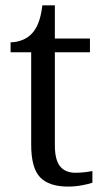

<svg xmlns="http://www.w3.org/2000/svg" viewBox="-20 -678 385 708"><path d="M230.7 10Q160.7 10 127.8 -24.3Q95 -58.7 95 -144.7V-485.3H19V-522Q40 -522 61 -530Q82 -538 96.3 -553Q111.3 -568 121.3 -593.2Q131.3 -618.3 136.3 -658.3H182.3V-536H311.7V-485.3H182.3V-142Q182.3 -88.7 201.5 -64.8Q220.7 -41 257.7 -41Q275 -41 290.2 -42.7Q305.3 -44.3 320.7 -47.3V-4.3Q307 0.7 282.2 5.3Q257.3 10 230.7 10Z"/></svg>

Font: Noto Serif Hentaigana ExtraLight
Style: Regular
Weight: 200
Designer: Kazuhiro Yamada
Foundry: nipponia
Version: Version 1.000